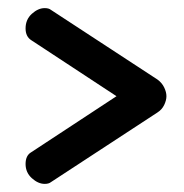

<svg xmlns="http://www.w3.org/2000/svg" viewBox="-20 -514 454 473"><path d="M90 -61Q74 -61 58.5 -75Q43 -89 43 -110Q43 -131 57 -139L267 -277L57 -415Q43 -424 43 -444Q43 -466 58.5 -480Q74 -494 90 -494Q100 -494 105 -490L368 -318Q379 -310 384.5 -298.5Q390 -287 390 -277Q390 -267 384.5 -255.5Q379 -244 368 -237L105 -65Q100 -61 90 -61Z"/></svg>

Font: Dosis SemiBold
Style: Regular
Weight: 600
Designer: EdgarTolentino, PabloImpallari, IginoMarini
Foundry: EdgarTolentino, PabloImpallari, IginoMarini
Version: Version 3.001; ttfautohint (v1.8.2)